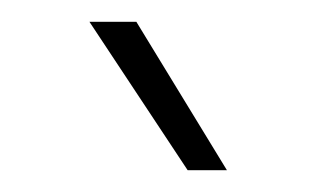

<svg xmlns="http://www.w3.org/2000/svg" viewBox="-20 -745 290 176"><path d="M62 -725H105L188 -589H152Z"/></svg>

Font: Bai Jamjuree ExtraLight
Style: Regular
Weight: 275
Designer: Katatrad Aksorn Co.,Ltd.
Foundry: Cadson Demak Co.,Ltd.
Version: Version 1.000; ttfautohint (v1.6)